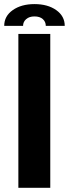

<svg xmlns="http://www.w3.org/2000/svg" viewBox="-27 -900 330 920"><path d="M-6.8 -775.9Q-6.8 -822.8 34.2 -851.6Q75.2 -880.4 138.2 -880.4Q201.7 -880.4 242.4 -851.6Q283.2 -822.8 283.2 -775.9H192.4Q192.4 -795.9 178 -808.6Q163.6 -821.3 138.2 -821.3Q113.3 -821.3 98.4 -808.3Q83.5 -795.4 83.5 -775.9ZM61 0V-737.3H213.9V0Z"/></svg>

Font: Epilogue
Style: Bold
Weight: 700
Designer: Tyler Finck
Foundry: Etcetera Type Co
Version: Version 2.112